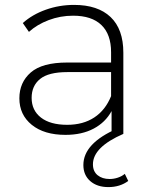

<svg xmlns="http://www.w3.org/2000/svg" viewBox="-20 -546 623 783"><path d="M483 -331V0H435V-93Q410 -47 362 -21.5Q314 4 247 4Q160 4 109.5 -37Q59 -78 59 -145Q59 -210 105.5 -250.5Q152 -291 254 -291H433V-333Q433 -406 393.5 -444Q354 -482 278 -482Q226 -482 178.5 -464Q131 -446 98 -416L73 -452Q112 -487 167 -506.5Q222 -526 282 -526Q379 -526 431 -476.5Q483 -427 483 -331ZM433 -154V-252H255Q178 -252 143.5 -224Q109 -196 109 -147Q109 -96 147 -66.5Q185 -37 254 -37Q319 -37 364.5 -67Q410 -97 433 -154ZM320 127Q320 38 459 -22L483 0Q359 54 359 124Q359 153 378 168.5Q397 184 427 184Q444 184 460.5 178.5Q477 173 489 163L503 192Q469 217 422 217Q376 217 348 192.5Q320 168 320 127Z"/></svg>

Font: Montserrat Atlas Light
Style: Regular
Weight: 300
Designer: Julieta Ulanovsky
Foundry: Julieta Ulanovsky
Version: Version 7.200